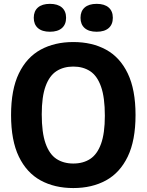

<svg xmlns="http://www.w3.org/2000/svg" viewBox="-20 -968 762 998"><path d="M361 9.5Q264 9.5 191.2 -30.2Q118.5 -70 78 -153.8Q37.5 -237.5 37.5 -370Q37.5 -502.5 78 -586.2Q118.5 -670 191.2 -709.8Q264 -749.5 361 -749.5Q458.5 -749.5 531.2 -709.8Q604 -670 644.2 -586Q684.5 -502 684.5 -370Q684.5 -238 644 -154Q603.5 -70 530.8 -30.2Q458 9.5 361 9.5ZM361 -118Q412.5 -118 449 -142Q485.5 -166 505.2 -220.5Q525 -275 525 -366.5Q525 -461.5 505.2 -517.5Q485.5 -573.5 448.8 -597.8Q412 -622 361 -622Q310 -622 273.2 -598Q236.5 -574 216.8 -519.5Q197 -465 197 -373.5Q197 -278.5 216.8 -222.5Q236.5 -166.5 273.2 -142.2Q310 -118 361 -118ZM482.5 -803Q442 -803 420.2 -822Q398.5 -841 398.5 -875.5Q398.5 -910 420.2 -929Q442 -948 482.5 -948Q523 -948 544.8 -929Q566.5 -910 566.5 -875.5Q566.5 -841 544.8 -822Q523 -803 482.5 -803ZM239.5 -803Q199 -803 177.2 -822Q155.5 -841 155.5 -875.5Q155.5 -910 177.2 -929Q199 -948 239.5 -948Q280 -948 301.8 -929Q323.5 -910 323.5 -875.5Q323.5 -841 301.8 -822Q280 -803 239.5 -803Z"/></svg>

Font: Encode Sans SmCnd
Style: Bold
Weight: 700
Width: 4
Designer: Multiple Designers
Foundry: Impallari Type
Version: Version 3.002; ttfautohint (v1.8.3) -l 8 -r 50 -G 200 -x 14 